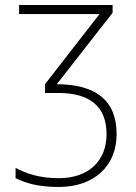

<svg xmlns="http://www.w3.org/2000/svg" viewBox="-20 -734 540 764"><path d="M214 10C354 10 444 -73 444 -200C444 -337 359 -398 206 -399L428 -683V-714H56V-678H376L159 -399V-364H213C335 -364 404 -312 404 -200C404 -90 328 -25 215 -25C137 -25 85 -43 42 -66V-25C82 -6 129 10 214 10Z"/></svg>

Font: Noto Sans Mono ExtraCondensed ExtraLight
Style: Regular
Weight: 200
Width: 2
Designer: Monotype Design Team
Foundry: Monotype Imaging Inc.
Version: Version 2.014